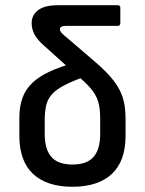

<svg xmlns="http://www.w3.org/2000/svg" viewBox="-20 -703 554 734"><path d="M257 11Q159 11 106.5 -38Q54 -87 54 -184V-253Q54 -296 66 -329Q78 -362 104 -386.5Q130 -411 170 -429.5Q210 -448 265 -463L312 -413Q259 -394 227 -377.5Q195 -361 178.5 -342.5Q162 -324 156.5 -300Q151 -276 151 -244V-191Q151 -132 176.5 -103Q202 -74 257 -74Q312 -74 337.5 -103Q363 -132 363 -191V-251Q363 -291 354.5 -317Q346 -343 326 -366Q306 -389 269 -420L150 -527Q123 -550 112 -571Q101 -592 101 -615Q101 -645 125.5 -664Q150 -683 202 -683H430Q440 -683 440 -673V-615Q440 -604 430 -604H232Q209 -604 209 -591Q209 -584 216.5 -576Q224 -568 237 -558L350 -461Q382 -433 403.5 -408Q425 -383 437.5 -358.5Q450 -334 455 -307Q460 -280 460 -245V-184Q460 -87 407.5 -38Q355 11 257 11Z"/></svg>

Font: Sofia Sans Semi Condensed SemiBold
Style: Regular
Weight: 600
Designer: Botio Nikoltchev, Ani Petrova
Foundry: lettersoup
Version: Version 4.100